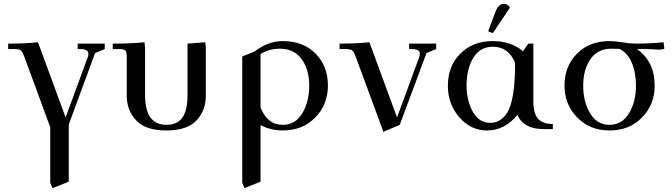

<svg xmlns="http://www.w3.org/2000/svg" viewBox="-20 -663 3450 986"><path d="M22 -411V-439Q110 -439 175 -446L317 -60L431 -370Q434 -379 434 -387Q434 -411 392 -411H379V-439H518V-411L468 -390L333 -23V270L250 303L238 275V-10L105 -371Q96 -396 88 -403.5Q80 -411 56 -411Z M559 -411V-439Q652 -439 722 -446L725 -418V-175Q725 -22 834 -22Q891 -22 917 -59.5Q943 -97 943 -175V-439L1034 -446L1037 -418V-170Q1037 -96 989 -44.5Q941 7 834 7Q727 7 679 -45Q631 -97 631 -170V-371Q631 -396 624 -403.5Q617 -411 592 -411Z M1224 275V-373L1288 -399Q1357 -452 1432 -452Q1537 -452 1600.5 -388Q1664 -324 1664 -223Q1664 -126 1599 -59.5Q1534 7 1432 7Q1369 7 1318 -21V270L1236 303ZM1318 -111Q1353 -22 1432 -22Q1497 -22 1532.5 -81.5Q1568 -141 1568 -223Q1568 -306 1529 -359.5Q1490 -413 1416 -413Q1364 -413 1318 -386Z M1724 -411V-439Q1812 -439 1877 -446L2019 -60L2133 -370Q2136 -379 2136 -387Q2136 -411 2094 -411H2081V-439H2220V-411L2170 -390L2033 -22L1949 14L1807 -371Q1798 -396 1790 -403Q1782 -410 1758 -411Z M2280 -223Q2280 -323 2344 -387.5Q2408 -452 2511 -452Q2603 -452 2666 -400L2693 -439H2719V-141Q2719 -80 2743.5 -53Q2768 -26 2819 -26V0H2772Q2669 0 2637 -73Q2572 7 2481 7Q2397 7 2338.5 -61Q2280 -129 2280 -223ZM2376 -223Q2376 -147 2408 -89.5Q2440 -32 2497 -32Q2531 -32 2555.5 -51.5Q2580 -71 2593 -99.5Q2606 -128 2613.5 -172.5Q2621 -217 2623 -254.5Q2625 -292 2625 -342Q2590 -423 2511 -423Q2445 -423 2410.5 -366Q2376 -309 2376 -223ZM2487 -502 2521 -594Q2531 -621 2541.5 -632Q2552 -643 2569 -643Q2586 -643 2599 -624L2511 -493Z M2879 -223Q2879 -323 2943 -387.5Q3007 -452 3110 -452Q3136 -452 3177 -445.5Q3218 -439 3245 -439Q3318 -439 3388 -446L3391 -418V-411L3363 -408Q3333 -411 3286 -411H3251Q3342 -347 3342 -223Q3342 -126 3277 -59.5Q3212 7 3110 7Q3009 7 2944 -60Q2879 -127 2879 -223ZM2975 -223Q2975 -142 3010 -82Q3045 -22 3110 -22Q3175 -22 3210.5 -81.5Q3246 -141 3246 -223Q3246 -291 3224 -342Q3202 -393 3160 -412Q3145 -413 3120 -413Q3049 -413 3012 -359Q2975 -305 2975 -223Z"/></svg>

Font: Dihjauti
Style: Bold
Weight: 700
Designer: T. Christopher White
Version: Version 3.0.0